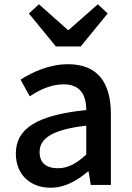

<svg xmlns="http://www.w3.org/2000/svg" viewBox="-20 -864 615 897"><path d="M115 -801 241 -647H357L483 -801L437 -844L301 -724H297L162 -844ZM216 13C284 13 340 -20 391 -63H394L404 0H498V-331C498 -480 435 -564 298 -564C210 -564 133 -528 76 -492L119 -414C166 -445 218 -470 278 -470C359 -470 383 -415 383 -350C154 -326 54 -265 54 -146C54 -49 121 13 216 13ZM251 -78C202 -78 165 -98 165 -154C165 -215 219 -258 383 -277V-142C338 -101 299 -78 251 -78Z"/></svg>

Font: Spoqa Han Sans Neo Medium
Style: Regular
Weight: 500
Designer: [Spoqa Han Sans Neo] Dong-huui Kim ___ Younghwa Kang ___ Yujin Lee ___ [Noto Sans] Ryoko NISHIZUKA ____ (kana & ideograp
Foundry: Spoqa (http://www.spoqa-han-sans.com)
Version: Version 1.100;hotconv 1.0.109;makeotfexe 2.5.65596